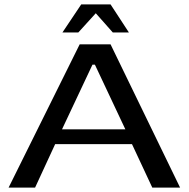

<svg xmlns="http://www.w3.org/2000/svg" viewBox="-20 -850 855 870"><path d="M796 0 481 -649H341L19 0H139L230 -197H578L670 0ZM548 -264H261L399 -557H410ZM263 -703H335L414 -790L491 -703H564L481 -830H348Z"/></svg>

Font: Gamestation Extended
Style: Regular
Weight: 400
Width: 7
Designer: Jonas Hecksher
Foundry: Jonas Hecksher, Playtypeª, e-types AS
Version: Version 1.003